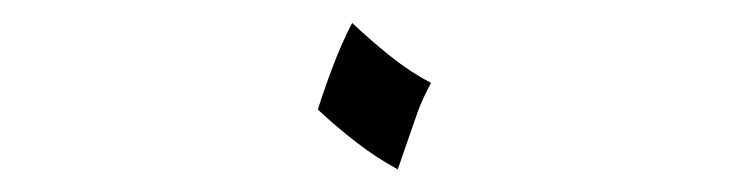

<svg xmlns="http://www.w3.org/2000/svg" viewBox="-20 -280 662 169"><path d="M359.4 -207Q351.6 -192.4 347.7 -181.6L330.1 -130.9Q310.5 -141.6 293 -155.3Q276.4 -168 259.8 -183.6Q264.6 -199.2 272.5 -220.2Q280.3 -241.2 290 -259.8Q306.6 -244.1 323.7 -230.5Q340.8 -216.8 359.4 -207Z"/></svg>

Font: Thabit
Style: Regular
Weight: 500
Designer: Regenerated by Nadim Shaikli
Foundry: MAK Alagha
Version: 0.01